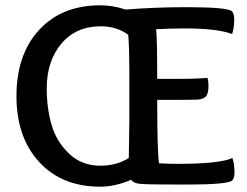

<svg xmlns="http://www.w3.org/2000/svg" viewBox="-20 -693 929 723"><path d="M358 -69Q419 -69 465 -98Q465 -118 466 -165Q467 -212 467 -236V-430Q467 -506 463 -562Q420 -594 359 -594Q266 -594 211 -528.5Q156 -463 156 -360Q156 -285 174.5 -222Q193 -159 240.5 -114Q288 -69 358 -69ZM568 -583Q572 -544 572 -396H647Q727 -396 761 -400Q765 -391 765 -368Q765 -340 755 -329.5Q745 -319 723 -318Q698 -317 656 -317H572Q572 -118 579 -78Q621 -76 648 -76Q808 -76 855 -98Q863 -75 863 -45Q863 -22 854 -13Q835 2 683 2Q547 2 517 0Q484 -1 474 -16Q413 10 357 10Q213 10 127.5 -83Q42 -176 42 -331Q42 -488 127.5 -580.5Q213 -673 357 -673Q405 -673 453 -657Q565 -666 682 -666Q834 -666 853 -651Q862 -642 862 -619Q862 -589 854 -565Q798 -586 674 -586Q624 -586 568 -583Z"/></svg>

Font: Overlock
Style: Bold
Weight: 700
Designer: Dario Muhafara
Foundry: Dario Manuel Muhafara
Version: Version 1.002